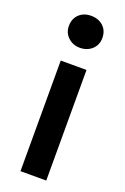

<svg xmlns="http://www.w3.org/2000/svg" viewBox="-142 -772 534 819"><g transform="rotate(20 124.5 -363.0)"><path d="M183 -502H66V0H183ZM48 -653Q48 -622 70 -601.5Q92 -581 123 -581Q156 -581 178 -601Q200 -621 200 -653Q200 -686 178.5 -706Q157 -726 123 -726Q90 -726 69 -706Q48 -686 48 -653Z"/></g></svg>

Font: Geom Medium
Style: Bold
Weight: 500
Version: Version 1.102